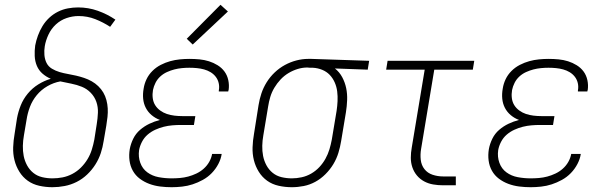

<svg xmlns="http://www.w3.org/2000/svg" viewBox="-20 -774 2540 802"><path d="M199 8Q171 8 144 2Q117 -4 96 -19Q75 -34 61 -56.5Q47 -79 40.5 -105Q34 -131 35 -159Q36 -187 41 -215L51 -280Q56 -307 66.5 -333.5Q77 -360 96 -383Q115 -406 140 -421.5Q165 -437 192 -445Q173 -453 157.5 -466.5Q142 -480 134 -499Q126 -518 125 -540Q124 -562 127 -584Q131 -605 138.5 -625.5Q146 -646 157.5 -665Q169 -684 185.5 -699.5Q202 -715 222 -725Q242 -735 263.5 -739Q285 -743 306 -743Q349 -743 388.5 -729Q428 -715 462 -692L440 -662Q411 -681 378 -694Q345 -707 308 -707Q283 -707 258 -698.5Q233 -690 213.5 -672Q194 -654 182.5 -629.5Q171 -605 167 -581Q164 -563 165.5 -544.5Q167 -526 174.5 -511Q182 -496 197 -487Q212 -478 229 -473Q246 -468 263.5 -465Q281 -462 298 -458Q315 -454 331.5 -448.5Q348 -443 363 -434.5Q378 -426 390.5 -414Q403 -402 411.5 -387.5Q420 -373 424.5 -356Q429 -339 430 -321.5Q431 -304 429 -285.5Q427 -267 424 -249L413 -185Q409 -159 401 -134.5Q393 -110 378.5 -87Q364 -64 344 -45Q324 -26 300 -14Q276 -2 250 3Q224 8 199 8ZM199 -29Q220 -29 241 -33Q262 -37 282 -47.5Q302 -58 318 -74Q334 -90 345.5 -109Q357 -128 363.5 -149Q370 -170 374 -191L384 -255Q388 -279 389 -303Q390 -327 382.5 -348.5Q375 -370 359 -386.5Q343 -403 322 -411.5Q301 -420 278 -424.5Q255 -429 232 -434Q204 -429 178 -414Q152 -399 133.5 -376.5Q115 -354 105 -327.5Q95 -301 91 -274L80 -209Q76 -187 75.5 -165Q75 -143 79 -122.5Q83 -102 93 -83.5Q103 -65 119 -52Q135 -39 156 -34Q177 -29 199 -29Z M697 8Q672 8 648.5 5Q625 2 603.5 -6Q582 -14 564 -27.5Q546 -41 535 -60.5Q524 -80 521 -103.5Q518 -127 522 -151Q526 -173 536.5 -194.5Q547 -216 565 -231.5Q583 -247 604 -257Q625 -267 648 -273Q629 -280 613.5 -293Q598 -306 589 -323.5Q580 -341 578 -361.5Q576 -382 580 -404Q583 -424 592 -443Q601 -462 616.5 -477.5Q632 -493 651.5 -503Q671 -513 691 -518.5Q711 -524 731.5 -526Q752 -528 771 -528Q793 -528 813.5 -526Q834 -524 853 -518Q872 -512 889 -501.5Q906 -491 917.5 -475.5Q929 -460 933.5 -439.5Q938 -419 935 -398Q934 -397 934 -395Q934 -393 933 -392H894Q894 -393 894 -394Q894 -395 894 -396Q897 -412 893.5 -427Q890 -442 881 -453.5Q872 -465 859.5 -472.5Q847 -480 832.5 -484Q818 -488 802.5 -489.5Q787 -491 771 -491Q756 -491 740 -489.5Q724 -488 708.5 -484Q693 -480 677.5 -473Q662 -466 649.5 -454.5Q637 -443 629.5 -428Q622 -413 619 -398Q616 -381 618 -364.5Q620 -348 628 -335Q636 -322 649 -312.5Q662 -303 677 -298Q692 -293 708.5 -291Q725 -289 742 -289H796L790 -252H735Q718 -252 700 -250.5Q682 -249 664 -244.5Q646 -240 628.5 -232Q611 -224 596.5 -211.5Q582 -199 573 -181.5Q564 -164 561 -147Q557 -119 566 -94Q575 -69 595.5 -54Q616 -39 642.5 -34Q669 -29 697 -29Q714 -29 731.5 -30.5Q749 -32 766 -36.5Q783 -41 800 -49Q817 -57 831 -69.5Q845 -82 854 -98Q863 -114 866 -131H906Q903 -110 892 -89Q881 -68 864.5 -51Q848 -34 827 -22.5Q806 -11 784.5 -4Q763 3 740.5 5.5Q718 8 697 8ZM785 -588 760 -612 901 -754 932 -726Z M1199 8Q1171 8 1144 2Q1117 -4 1096 -19Q1075 -34 1061 -56.5Q1047 -79 1040.5 -105Q1034 -131 1035 -159Q1036 -187 1041 -215L1060 -335Q1064 -360 1072 -384Q1080 -408 1094 -430.5Q1108 -453 1127.5 -471.5Q1147 -490 1170 -502.5Q1193 -515 1218 -521.5Q1243 -528 1267 -528Q1271 -528 1274.5 -528Q1278 -528 1281 -528L1522 -520L1516 -483L1379 -488Q1398 -473 1409.5 -451.5Q1421 -430 1426 -406Q1431 -382 1430 -356Q1429 -330 1425 -305L1405 -185Q1401 -160 1393.5 -135.5Q1386 -111 1372.5 -88.5Q1359 -66 1339.5 -46.5Q1320 -27 1297 -14.5Q1274 -2 1249 3Q1224 8 1199 8Q1199 8 1199 8Q1199 8 1199 8ZM1199 -29Q1219 -29 1240 -33.5Q1261 -38 1280 -49Q1299 -60 1314 -76Q1329 -92 1339.5 -111Q1350 -130 1356 -150Q1362 -170 1366 -191L1386 -311Q1389 -331 1390 -351.5Q1391 -372 1388.5 -392Q1386 -412 1378 -430Q1370 -448 1357 -461.5Q1344 -475 1325.5 -482.5Q1307 -490 1287 -491H1275Q1272 -491 1269.5 -491.5Q1267 -492 1264 -492Q1244 -492 1224 -486Q1204 -480 1185.5 -469Q1167 -458 1152 -442Q1137 -426 1126 -407.5Q1115 -389 1109 -369Q1103 -349 1100 -329L1080 -209Q1076 -187 1075.5 -165Q1075 -143 1079 -122.5Q1083 -102 1093 -83.5Q1103 -65 1119 -52Q1135 -39 1156 -34Q1177 -29 1199 -29Z M1831 0Q1810 0 1789.5 -3.5Q1769 -7 1751.5 -16.5Q1734 -26 1721.5 -41Q1709 -56 1702.5 -75Q1696 -94 1696 -115Q1696 -136 1700 -158L1754 -483H1593L1599 -520H1961L1955 -483H1794L1739 -152Q1735 -129 1737.5 -106.5Q1740 -84 1753 -67.5Q1766 -51 1787 -44Q1808 -37 1831 -37H1884V0Z M2197 8Q2172 8 2148.5 5Q2125 2 2103.5 -6Q2082 -14 2064 -27.5Q2046 -41 2035 -60.5Q2024 -80 2021 -103.5Q2018 -127 2022 -151Q2026 -173 2036.5 -194.5Q2047 -216 2065 -231.5Q2083 -247 2104 -257Q2125 -267 2148 -273Q2129 -280 2113.5 -293Q2098 -306 2089 -323.5Q2080 -341 2078 -361.5Q2076 -382 2080 -404Q2083 -424 2092 -443Q2101 -462 2116.5 -477.5Q2132 -493 2151.5 -503Q2171 -513 2191 -518.5Q2211 -524 2231.5 -526Q2252 -528 2271 -528Q2293 -528 2313.5 -526Q2334 -524 2353 -518Q2372 -512 2389 -501.5Q2406 -491 2417.5 -475.5Q2429 -460 2433.5 -439.5Q2438 -419 2435 -398Q2434 -397 2434 -395Q2434 -393 2433 -392H2394Q2394 -393 2394 -394Q2394 -395 2394 -396Q2397 -412 2393.5 -427Q2390 -442 2381 -453.5Q2372 -465 2359.5 -472.5Q2347 -480 2332.5 -484Q2318 -488 2302.5 -489.5Q2287 -491 2271 -491Q2256 -491 2240 -489.5Q2224 -488 2208.5 -484Q2193 -480 2177.5 -473Q2162 -466 2149.5 -454.5Q2137 -443 2129.5 -428Q2122 -413 2119 -398Q2116 -381 2118 -364.5Q2120 -348 2128 -335Q2136 -322 2149 -312.5Q2162 -303 2177 -298Q2192 -293 2208.5 -291Q2225 -289 2242 -289H2296L2290 -252H2235Q2218 -252 2200 -250.5Q2182 -249 2164 -244.5Q2146 -240 2128.5 -232Q2111 -224 2096.5 -211.5Q2082 -199 2073 -181.5Q2064 -164 2061 -147Q2057 -119 2066 -94Q2075 -69 2095.5 -54Q2116 -39 2142.5 -34Q2169 -29 2197 -29Q2214 -29 2231.5 -30.5Q2249 -32 2266 -36.5Q2283 -41 2300 -49Q2317 -57 2331 -69.5Q2345 -82 2354 -98Q2363 -114 2366 -131H2406Q2403 -110 2392 -89Q2381 -68 2364.5 -51Q2348 -34 2327 -22.5Q2306 -11 2284.5 -4Q2263 3 2240.5 5.5Q2218 8 2197 8Z"/></svg>

Font: Iosevka SS04 XLt Obl
Style: Regular
Weight: 200
Italic angle: -9°
Monospace: yes
Designer: Belleve Invis
Foundry: Belleve Invis
Version: Version 19.0.0; ttfautohint (v1.8.4)